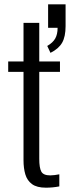

<svg xmlns="http://www.w3.org/2000/svg" viewBox="-20 -863 324 890"><path d="M193 7Q151 7 128.5 -9.5Q106 -26 97.5 -54.5Q89 -83 89 -120V-530H18V-578H89V-757H162V-578H258V-530H162V-127Q162 -85 171.5 -67.5Q181 -50 213 -50Q222 -50 233.5 -51.5Q245 -53 255 -55V1Q240 4 224 5.5Q208 7 193 7ZM214 -618 199 -650Q225 -665 236 -684.5Q247 -704 247 -734H203V-843H284V-742Q284 -693 268 -665Q252 -637 214 -618Z"/></svg>

Font: Oswald Light
Style: Regular
Weight: 300
Designer: Vernon Adams
Foundry: Vernon Adams
Version: Version 4.103;gftools[0.9.33.dev8+g029e19f]